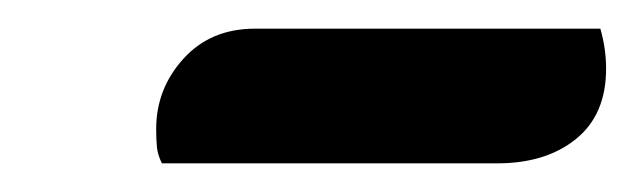

<svg xmlns="http://www.w3.org/2000/svg" viewBox="-20 -736 443 134"><path d="M93 -622Q90 -628 89.5 -633.5Q89 -639 89 -646Q89 -674 108 -695Q127 -716 158 -716H399Q401 -709 402 -702Q403 -695 403 -688Q403 -656 382 -639Q361 -622 327 -622Z"/></svg>

Font: Sansita Swashed Light ExtraBold
Style: Regular
Weight: 800
Version: Version 1.003